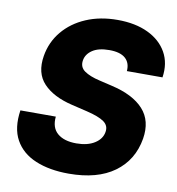

<svg xmlns="http://www.w3.org/2000/svg" viewBox="-83 -812 826 897"><g transform="rotate(10 330.0 -363.5)"><path d="M301.8 9.8Q210.4 9.8 144.3 -17.8Q78.1 -45.4 47.1 -101.3Q16.1 -157.2 28.8 -242.2H196.8Q191.4 -189.5 222.7 -162.6Q253.9 -135.7 312.5 -135.7Q365.7 -135.7 399.2 -157Q432.6 -178.2 438 -211.9Q443.4 -242.2 418 -260.3Q392.6 -278.3 335 -292L261.2 -309.6Q170.9 -331.1 124.8 -379.9Q78.6 -428.7 92.3 -511.7Q103.5 -579.1 145.8 -629.9Q188 -680.7 254.2 -709Q320.3 -737.3 403.3 -737.3Q487.8 -737.3 548.1 -708.5Q608.4 -679.7 637.2 -628.4Q666 -577.1 655.8 -509.3H486.8Q490.2 -548.3 465.8 -570.1Q441.4 -591.8 389.6 -591.8Q338.4 -591.8 309.6 -572.5Q280.8 -553.2 275.9 -523.4Q270.5 -490.7 296.1 -472.7Q321.8 -454.6 369.1 -443.8L428.7 -429.7Q532.7 -405.8 581.5 -351.8Q630.4 -297.9 616.2 -211.4Q598.6 -107.4 518.1 -48.8Q437.5 9.8 301.8 9.8Z"/></g></svg>

Font: Inter Extra Bold
Style: Italic
Weight: 800
Italic angle: -9.39999°
Designer: Rasmus Andersson
Foundry: rsms
Version: Version 4.000;git-3c8e0fc